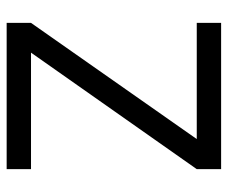

<svg xmlns="http://www.w3.org/2000/svg" viewBox="-74 -611 685 577"><g transform="rotate(90 268.5 -322.5)"><path d="M488.3 0H48.8V-73.2L397.9 -571.3H48.8V-644.5H488.3V-571.3L138.2 -73.2H488.3Z"/></g></svg>

Font: Catrinity
Style: Regular
Weight: 400
Designer: Alexander Lange
Foundry: High-Logic / Made with FontCreator
Version: Version 2.090;May 20, 2024;FontCreator 15.0.0.2974 64-bit